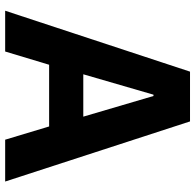

<svg xmlns="http://www.w3.org/2000/svg" viewBox="-26 -712 738 725"><g transform="rotate(90 342.5 -349.0)"><path d="M20 0ZM507 0 457 -166H224L174 0H20L250 -698H438L665 0ZM342 -560H337L260 -295H420Z"/></g></svg>

Font: Aneliza ExtraBold
Style: Regular
Weight: 800
Designer: Mike Abbink, Paul van der Laan, Pieter van Rosmalen
Foundry: Bold Monday
Version: Version 3.001;September 8, 2019;FontCreator 11.5.0.2425 64-b